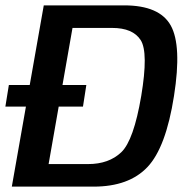

<svg xmlns="http://www.w3.org/2000/svg" viewBox="-36 -695 704 715"><path d="M-16 -298H273L285.5 -378.5H-3ZM8 0H312.5Q444 0 513 -72.8Q582 -145.5 612 -338Q641.5 -525.5 599.8 -600.2Q558 -675 426.5 -675H127ZM145 -84 234 -591H381.5Q459 -591 488 -545.5Q517 -500 490 -338Q462 -172.5 415.8 -128.2Q369.5 -84 292 -84Z"/></svg>

Font: Anybody UltraCondensed Thin Medium
Style: Italic
Weight: 500
Italic angle: -10°
Version: Version 1.111